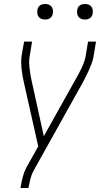

<svg xmlns="http://www.w3.org/2000/svg" viewBox="-20 -739 540 964"><path d="M83 205 84 198Q88 173 94.5 148.5Q101 124 113 101L172 -4L101 -320Q97 -337 94 -353.5Q91 -370 89 -387Q87 -404 86.5 -421.5Q86 -439 88 -457L101 -530H141L129 -457Q126 -440 126.5 -423.5Q127 -407 129 -391Q131 -375 133.5 -359.5Q136 -344 140 -328L200 -55L358 -338Q366 -352 374 -366.5Q382 -381 389 -396Q396 -411 401.5 -426Q407 -441 410 -457L422 -530H462L450 -457Q447 -439 440.5 -421.5Q434 -404 426.5 -387Q419 -370 410.5 -353.5Q402 -337 393 -320L148 119Q138 138 133 158Q128 178 124 198L123 205ZM406 -641Q397 -641 388.5 -644Q380 -647 374.5 -654Q369 -661 367.5 -670.5Q366 -680 368 -690Q369 -696 372 -702Q375 -708 381 -712Q387 -716 393.5 -717.5Q400 -719 406 -719Q416 -719 424.5 -716Q433 -713 438.5 -706Q444 -699 445.5 -689.5Q447 -680 445 -670Q444 -664 440.5 -658Q437 -652 431.5 -648Q426 -644 419.5 -642.5Q413 -641 406 -641ZM206 -641Q197 -641 188.5 -644Q180 -647 174.5 -654Q169 -661 167.5 -670.5Q166 -680 168 -690Q169 -696 172 -702Q175 -708 181 -712Q187 -716 193.5 -717.5Q200 -719 206 -719Q216 -719 224.5 -716Q233 -713 238.5 -706Q244 -699 245.5 -689.5Q247 -680 245 -670Q244 -664 240.5 -658Q237 -652 231.5 -648Q226 -644 219.5 -642.5Q213 -641 206 -641Z"/></svg>

Font: Iosevka Curly XLtObl
Style: Regular
Weight: 200
Italic angle: -9°
Monospace: yes
Designer: Belleve Invis
Foundry: Belleve Invis
Version: Version 11.1.0; ttfautohint (v1.8.3)